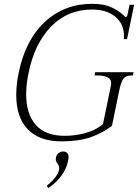

<svg xmlns="http://www.w3.org/2000/svg" viewBox="-20 -730 722 1005"><path d="M65 -233Q65 -288 78 -350Q113 -521 215 -615.5Q317 -710 462 -710Q523 -710 561.5 -692.5Q600 -675 628 -649Q630 -647 633 -644Q636 -641 638 -641Q645 -641 648 -655L658 -705H682L645 -525H628Q629 -531 629 -542Q629 -605 583.5 -642.5Q538 -680 462 -680Q333 -680 246.5 -590Q160 -500 130 -350Q117 -291 117 -236Q117 -134 167 -76.5Q217 -19 320 -19Q369 -19 423 -32.5Q477 -46 519 -80L561 -284Q562 -288 562 -295Q562 -335 488 -335H475L478 -352H679L676 -335H668Q639 -335 626 -318Q613 -301 603 -251L566 -71Q517 -34 455 -12Q393 10 302 10Q187 10 126 -52.5Q65 -115 65 -233ZM225 242Q281 197 289 159Q290 156 290 151Q290 141 286 134Q282 127 281 126Q272 115 272 104Q272 86 283 74.5Q294 63 311 63Q323 63 331 70Q339 77 339 93Q339 101 336 113Q328 153 301.5 189.5Q275 226 232 255Z"/></svg>

Font: Taviraj ExtraLight
Style: Italic
Weight: 275
Italic angle: -12°
Designer: Katatrad Team
Foundry: CadsonDemak
Version: Version 1.001